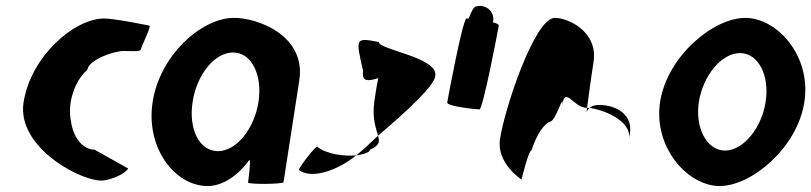

<svg xmlns="http://www.w3.org/2000/svg" viewBox="-20 -616 2721 644"><path d="M59 -272C35 -118 264 0 330 -11C389 -22 416 -52 408 -52L297 -114C261 -114 226 -150 218 -210C205 -270 231 -346 273 -382C278 -416 362 -445 395 -445C429 -445 451 -441 453 -452C455 -462 489 -530 481 -530C481 -530 366 -554 329 -554C230 -554 83 -428 59 -272Z M492 -274C468 -118 568 8 676 8C728 8 779 -28 817 -80C822 -76 812 -4 812 -4C811 3 930 2 931 -5L984 -347C1007 -500 838 -558 762 -556C654 -554 516 -430 492 -274ZM626 -274C640 -366 700 -440 762 -440C823 -440 861 -366 847 -274C833 -184 773 -109 711 -109C648 -109 612 -184 626 -274Z M982 -46C1024 -14 1111 -43 1175 -95C1137 -91 1076 -98 1044 -124C1036 -124 984 -56 982 -46ZM1198 -378C1192 -340 1217 -344 1249 -354C1244 -333 1240 -306 1236 -279C1227 -218 1242 -184 1248 -161C1340 -239 1439 -329 1440 -362C1450 -424 1247 -450 1251 -475C1172 -490 1172 -490 1198 -378ZM1175 -95C1200 -98 1220 -105 1221 -114C1253 -128 1254 -140 1248 -161C1223 -137 1199 -114 1175 -95Z M1480 -272C1478 -260 1575 -249 1588 -249C1600 -249 1651 -518 1653 -530C1654 -534 1646 -538 1633 -541C1635 -548 1636 -556 1633 -564C1627 -588 1600 -602 1576 -594C1570 -594 1561 -578 1552 -554H1545C1532 -554 1482 -284 1480 -272Z M1657 -149C1645 -68 1729 -14 1729 -14C1728 -6 1752 -112 1763 -112C1782 -171 1806 -200 1825 -208C1844 -208 1873 -314 1865 -261C1876 -331 1900 -256 1949 -254C1953 -281 1961 -346 1971 -409C1986 -510 1886 -556 1841 -556C1773 -556 1672 -250 1657 -149ZM1949 -254C1949 -246 1947 -242 1948 -241C1947 -237 1949 -246 1957 -254ZM1957 -254C1995 -250 2100 -215 2090 -149L2093 -170C2102 -228 2052 -264 1988 -264C1973 -264 1963 -259 1957 -254Z M2194 -274C2171 -121 2287 8 2394 8C2501 8 2655 -121 2678 -274C2702 -428 2587 -556 2480 -556C2373 -556 2218 -428 2194 -274ZM2324 -274C2338 -362 2400 -438 2462 -438C2524 -438 2562 -362 2548 -274C2535 -188 2474 -111 2412 -111C2350 -111 2311 -188 2324 -274Z"/></svg>

Font: Ampere
Style: SuCndIta
Weight: 400
Version: Version 1